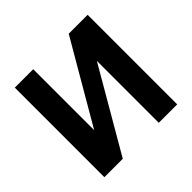

<svg xmlns="http://www.w3.org/2000/svg" viewBox="-176 -917 1105 1105"><g transform="rotate(-45 376.5 -364.5)"><path d="M230 0H80.1V-729H230V-232.9L519 -729H672.9V0H522.9V-503.9Z"/></g></svg>

Font: Miedinger*
Style: Bold
Weight: 700
Version: Version 001.000